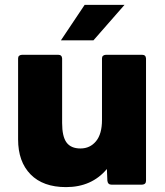

<svg xmlns="http://www.w3.org/2000/svg" viewBox="-20 -755 675 785"><path d="M250 10Q156 10 105 -42Q54 -94 54 -185V-516Q54 -530 70 -531H218Q233 -531 234 -516V-252Q234 -197 252 -172.5Q270 -148 309 -148Q348 -148 372.5 -177.5Q397 -207 397 -265V-516Q397 -530 413 -531H561Q576 -531 577 -516V-16Q577 -1 561 0H436Q421 0 419 -16L417 -64Q355 10 250 10ZM362 -590H229L326 -735H489Z"/></svg>

Font: YamahaIndonesia935. App XBold
Style: Regular
Weight: 800
Designer: Dalton Maag Ltd
Foundry: Dalton Maag Ltd
Version: Version 1.002; January 01, 2024; Regular/Italic